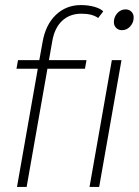

<svg xmlns="http://www.w3.org/2000/svg" viewBox="-20 -737 547 757"><path d="M129 -466H45L51 -500H135L148 -572Q160 -640 200.5 -678.5Q241 -717 299 -717Q328 -717 352.5 -710Q377 -703 387 -692L367 -666Q344 -683 301 -683Q255 -683 225 -655Q195 -627 186 -574L173 -500H321L315 -466H167L85 0H47ZM429 -650Q429 -670 442.5 -685Q456 -700 475 -700Q489 -700 498 -691Q507 -682 507 -668Q507 -648 493.5 -633Q480 -618 461 -618Q447 -618 438 -627Q429 -636 429 -650ZM421 -500H459L371 0H333Z"/></svg>

Font: Sarabun Thin
Style: Italic
Weight: 250
Italic angle: -10°
Designer: Suppakit Chalermlarp | Katatrad Co.,Ltd.
Foundry: Cadson Demak Co.,Ltd.
Version: Version 1.000; ttfautohint (v1.6)